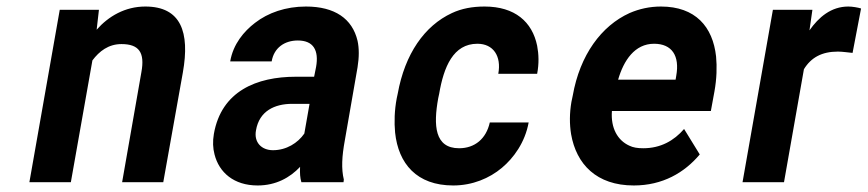

<svg xmlns="http://www.w3.org/2000/svg" viewBox="-20 -558 2657 588"><path d="M352 -423C406 -423 424 -397 413 -337L354 0H480L540 -336C562 -460 534 -538 425 -538C363 -538 312 -508 276 -467L283 -528H163L70 0H197L263 -373C284 -401 312 -423 352 -423Z M1036 -128 1075 -352C1080 -383 1080 -410 1075 -433C1059 -501 1005 -538 917 -538C855 -538 801 -519 761 -488C727 -462 694 -423 685 -370H812C819 -412 852 -434 892 -434C940 -434 957 -404 948 -353L942 -323H886C766 -323 658 -279 635 -148C631 -125 632 -104 637 -85C651 -30 696 10 769 10C825 10 868 -14 899 -47C898 -28 899 -13 903 0H1032L1033 -8C1025 -41 1027 -79 1036 -128ZM764 -159C774 -218 821 -240 875 -240H928L912 -149C892 -120 857 -98 816 -98C781 -98 757 -122 764 -159Z M1322 -257 1325 -271C1339 -353 1368 -424 1442 -424C1491 -424 1516 -386 1506 -332H1625C1631 -363 1630 -392 1625 -418C1610 -491 1557 -538 1464 -538C1427 -538 1394 -532 1364 -518C1280 -479 1220 -393 1198 -271L1195 -257C1188 -220 1187 -184 1190 -152C1200 -57 1256 10 1368 10C1427 10 1479 -12 1517 -44C1553 -74 1588 -122 1599 -183H1480C1469 -133 1434 -104 1386 -104C1311 -104 1307 -174 1322 -257Z M2123 -85 2075 -163C2044 -127 2003 -104 1950 -104C1933 -104 1919 -106 1907 -112C1872 -128 1850 -165 1854 -218H2157L2168 -278C2175 -317 2176 -353 2173 -385C2163 -476 2110 -538 2004 -538C1970 -538 1938 -531 1908 -518C1822 -479 1756 -390 1734 -265L1730 -246C1724 -211 1724 -178 1729 -147C1745 -55 1807 10 1921 10C2009 10 2076 -29 2123 -85ZM2051 -326 2049 -314H1873C1890 -373 1924 -424 1983 -424C2038 -424 2062 -387 2051 -326Z M2578 -538C2525 -538 2487 -505 2459 -465L2468 -528H2347L2254 0H2381L2442 -346C2464 -382 2497 -400 2546 -400C2560 -400 2579 -397 2591 -396L2617 -532C2608 -535 2590 -538 2578 -538Z"/></svg>

Font: Asimov
Style: NarIt
Weight: 500
Designer: Google
Version: Version 2.000980; 2014